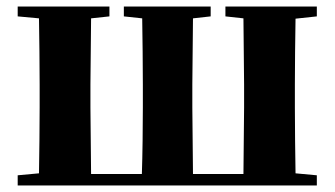

<svg xmlns="http://www.w3.org/2000/svg" viewBox="-20 -566 1021 586"><path d="M181 0H947V-31L882 -37C881 -95 880 -182 880 -238V-308C880 -364 881 -451 882 -509L947 -516V-546H668V-516L723 -510L725 -308V-238L723 -35H569L567 -238V-308L569 -510L623 -516V-546H358V-516L414 -510C415 -452 416 -364 416 -308V-238C416 -181 415 -93 413 -35H258L256 -238V-308L258 -510L314 -516V-546H34V-516L99 -510C100 -451 101 -364 101 -308V-238C101 -182 100 -95 99 -37L34 -31V0Z"/></svg>

Font: Noto Serif CJK SC Black
Style: Regular
Weight: 900
Designer: Ryoko NISHIZUKA 西塚涼子 (kana & ideographs); Frank Grießhammer (Latin, Greek & Cyrillic); Wenlong ZHANG 张文龙 (bopomofo); San
Foundry: Adobe
Version: Version 2.001;hotconv 1.1.0;makeotfexe 2.6.0